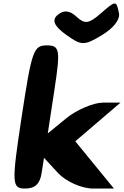

<svg xmlns="http://www.w3.org/2000/svg" viewBox="-20 -1147 721 1117"><path d="M106 -467C47 -79 48 -50 126 -50C184 -50 213 -78 222 -140L236 -229L318 -140C364 -91 455 -50 522 -50H643C568 -142 493 -233 418 -325C505 -400 594 -475 681 -550H579C525 -550 425 -508 367 -460L258 -371L297 -627C332 -856 328 -883 253 -883C175 -883 165 -855 106 -467ZM564 -1067C497 -1009 473 -1005 425 -1050C385 -1087 350 -1090 315 -1060C280 -1030 295 -995 363 -946C453 -881 469 -880 572 -942C640 -983 680 -1033 672 -1071C656 -1146 655 -1146 564 -1067Z"/></svg>

Font: Hussar Skorodowane
Style: Ky
Weight: 700
Foundry: Cannot Into Space Fonts
Version: Version 0.892